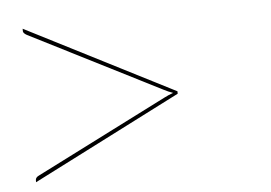

<svg xmlns="http://www.w3.org/2000/svg" viewBox="-37 -571 664 471"><g transform="rotate(-5 295.0 -335.0)"><path d="M399 -338V-332L34 -146V-151Q34 -158 43 -162L365 -325Q371 -328 376.5 -330.5Q382 -333 388 -335Q382 -337 376.5 -339.5Q371 -342 365 -345L43 -508Q34 -513 34 -518V-524Z"/></g></svg>

Font: Aleo Thin
Style: Regular
Weight: 250
Designer: Alessio Laiso
Foundry: Alessio Laiso
Version: Version 2.001;gftools[0.9.29]